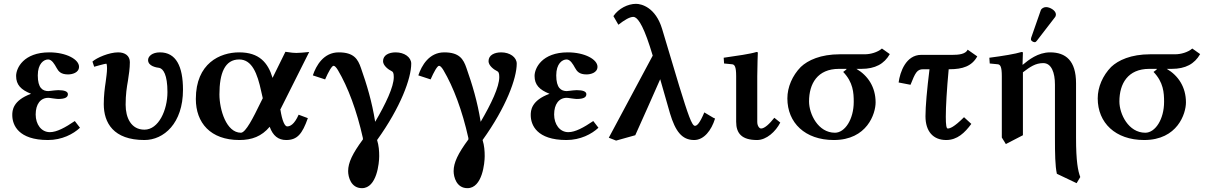

<svg xmlns="http://www.w3.org/2000/svg" viewBox="-20 -718 6299 1001"><path d="M166 -121C166 -175 191 -208 232 -208C234 -208 245 -207 256 -205C266 -204 277 -202 283 -202C322 -202 334 -212 334 -227C334 -241 316 -248 284 -248C278 -248 254 -246 241 -244C236 -244 233 -243 233 -243C202 -243 177 -259 177 -325C177 -386 208 -408 231 -408C250 -408 264 -384 275 -364C285 -346 297 -330 335 -330C355 -330 392 -338 392 -370C392 -408 326 -445 237 -445C103 -445 64 -363 64 -322C64 -276 89 -250 142 -229C46 -194 44 -141 44 -118C44 -66 76 12 230 12C303 12 362 -19 397 -52L370 -87C320 -53 276 -29 240 -29C195 -29 166 -70 166 -121Z M934 -250C934 -372 898 -445 814 -445C773 -445 752 -424 752 -405C752 -373 795 -366 811 -364C831 -359 853 -329 853 -238C853 -144 807 -42 733 -42C663 -42 635 -105 635 -172C635 -226 641 -263 647 -297C652 -330 657 -361 657 -394C657 -427 632 -445 596 -445C549 -445 484 -417 462 -397L471 -370C471 -370 527 -386 534 -386C536 -386 538 -378 538 -361C538 -340 534 -316 531 -291C526 -258 521 -220 521 -175C521 -78 571 12 733 12C834 12 934 -75 934 -250Z M1227 -445C1127 -445 1001 -388 1001 -202C1001 -78 1077 12 1228 12C1293 12 1344 -7 1386 -57C1403 -10 1431 12 1472 12C1530 12 1556 -20 1585 -102L1537 -120C1514 -68 1492 -59 1477 -59C1465 -59 1451 -87 1442 -146L1440 -144L1592 -447C1563 -444 1539 -442 1525 -442C1513 -442 1500 -443 1468 -448L1401 -312C1377 -392 1331 -445 1227 -445ZM1350 -206 1337 -180C1301 -106 1261 -26 1236 -26C1160 -26 1124 -146 1124 -226C1124 -336 1152 -408 1227 -408C1294 -408 1322 -335 1342 -241Z M2124 -386C2124 -420 2088 -445 2043 -445C2008 -445 1977 -431 1977 -399C1977 -376 2005 -355 2022 -347C2029 -344 2033 -337 2033 -316C2033 -265 1991 -177 1936 -83C1919 -189 1892 -278 1862 -363C1846 -410 1825 -445 1746 -445C1667 -445 1628 -376 1611 -325L1675 -304C1692 -343 1710 -375 1719 -375C1725 -375 1733 -367 1742 -352C1794 -264 1840 -142 1872 2V9C1818 82 1795 130 1795 174C1795 205 1810 263 1867 263C1945 263 1957 131 1957 96C1957 69 1955 41 1946 12C2069 -159 2124 -310 2124 -386Z M2674 -386C2674 -420 2638 -445 2593 -445C2558 -445 2527 -431 2527 -399C2527 -376 2555 -355 2572 -347C2579 -344 2583 -337 2583 -316C2583 -265 2541 -177 2486 -83C2469 -189 2442 -278 2412 -363C2396 -410 2375 -445 2296 -445C2217 -445 2178 -376 2161 -325L2225 -304C2242 -343 2260 -375 2269 -375C2275 -375 2283 -367 2292 -352C2344 -264 2390 -142 2422 2V9C2368 82 2345 130 2345 174C2345 205 2360 263 2417 263C2495 263 2507 131 2507 96C2507 69 2505 41 2496 12C2619 -159 2674 -310 2674 -386Z M2869 -121C2869 -175 2894 -208 2935 -208C2937 -208 2948 -207 2959 -205C2969 -204 2980 -202 2986 -202C3025 -202 3037 -212 3037 -227C3037 -241 3019 -248 2987 -248C2981 -248 2957 -246 2944 -244C2939 -244 2936 -243 2936 -243C2905 -243 2880 -259 2880 -325C2880 -386 2911 -408 2934 -408C2953 -408 2967 -384 2978 -364C2988 -346 3000 -330 3038 -330C3058 -330 3095 -338 3095 -370C3095 -408 3029 -445 2940 -445C2806 -445 2767 -363 2767 -322C2767 -276 2792 -250 2845 -229C2749 -194 2747 -141 2747 -118C2747 -66 2779 12 2933 12C3006 12 3065 -19 3100 -52L3073 -87C3023 -53 2979 -29 2943 -29C2898 -29 2869 -70 2869 -121Z M3699 -104 3652 -132C3628 -75 3614 -62 3603 -62C3587 -62 3567 -121 3521 -270L3432 -567C3398 -680 3324 -698 3296 -698C3254 -698 3205 -674 3178 -634L3204 -589C3236 -614 3263 -630 3282 -630C3300 -630 3328 -600 3368 -476C3373 -460 3378 -443 3383 -428L3154 0L3192 15L3292 -13C3336 -110 3379 -208 3422 -305L3473 -127C3501 -34 3535 12 3599 12C3650 12 3689 -38 3708 -100Z M3818 -321V-83C3818 -22 3848 12 3927 12C3976 12 4024 -32 4048 -79L4017 -104C3992 -72 3966 -48 3948 -48C3939 -48 3928 -61 3928 -83V-321C3928 -371 3931 -444 3931 -444C3931 -446 3926 -447 3924 -447C3893 -437 3823 -427 3753 -417L3755 -387L3796 -383C3810 -382 3818 -371 3818 -321Z M4155 -369C4111 -324 4085 -264 4085 -205C4085 -78 4177 12 4327 12C4501 12 4545 -126 4545 -184C4545 -264 4505 -324 4445 -359H4471C4543 -359 4590 -385 4619 -436L4578 -465C4555 -445 4518 -435 4489 -435H4359C4258 -435 4192 -404 4155 -369ZM4333 -26C4245 -26 4198 -124 4198 -189C4198 -282 4242 -359 4354 -359H4394C4395 -357 4383 -348 4376 -343C4428 -289 4431 -234 4431 -187C4431 -96 4385 -26 4333 -26Z M4783 -432C4703 -432 4672 -342 4665 -288L4727 -276C4752 -339 4761 -357 4793 -357H4826C4813 -252 4805 -164 4805 -112C4805 -33 4845 12 4913 12C4971 12 5010 -26 5044 -72L5006 -107C4953 -54 4932 -48 4921 -48C4914 -48 4911 -67 4911 -109C4911 -162 4916 -250 4926 -357H4930C4999 -357 5047 -373 5075 -424L5025 -459C5014 -435 4976 -432 4947 -432Z M5313 -381H5311L5313 -444C5313 -446 5308 -447 5306 -447C5274 -437 5208 -426 5138 -417L5140 -387L5181 -383C5195 -382 5203 -371 5203 -321V-1L5224 33L5313 -13V-341C5350 -369 5378 -389 5419 -389C5462 -389 5480 -339 5480 -277V0C5480 83 5481 147 5490 188L5593 237L5612 205C5600 173 5590 124 5590 0V-284C5590 -402 5536 -445 5455 -445C5391 -445 5342 -405 5313 -381ZM5434 -681C5423 -681 5410 -675 5406 -664L5356 -521C5355 -518 5355 -513 5355 -512C5355 -505 5367 -498 5375 -498C5379 -498 5383 -502 5386 -506L5480 -628C5484 -633 5485 -638 5485 -643C5485 -663 5454 -681 5434 -681Z M5773 -369C5729 -324 5703 -264 5703 -205C5703 -78 5795 12 5945 12C6119 12 6163 -126 6163 -184C6163 -264 6123 -324 6063 -359H6089C6161 -359 6208 -385 6237 -436L6196 -465C6173 -445 6136 -435 6107 -435H5977C5876 -435 5810 -404 5773 -369ZM5951 -26C5863 -26 5816 -124 5816 -189C5816 -282 5860 -359 5972 -359H6012C6013 -357 6001 -348 5994 -343C6046 -289 6049 -234 6049 -187C6049 -96 6003 -26 5951 -26Z"/></svg>

Font: Libertinus Serif Semibold
Style: Regular
Weight: 600
Designer: Philipp H. Poll, Khaled Hosny
Foundry: Caleb Maclennan
Version: Version 7.050;RELEASE